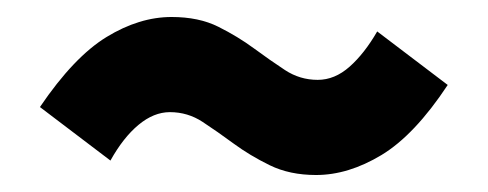

<svg xmlns="http://www.w3.org/2000/svg" viewBox="-20 -443 574 226"><path d="M352 -237Q321 -237 297.5 -248.5Q274 -260 255 -274Q236 -288 218.5 -299.5Q201 -311 180 -311Q161 -311 143 -296Q125 -281 110 -254L27 -317Q67 -376 105.5 -399.5Q144 -423 182 -423Q214 -423 237 -411.5Q260 -400 279 -386Q298 -372 315.5 -360.5Q333 -349 354 -349Q374 -349 391.5 -364.5Q409 -380 424 -406L507 -343Q468 -284 429 -260.5Q390 -237 352 -237Z"/></svg>

Font: Source Sans 3 ExtraLight ExtraBold
Style: Regular
Weight: 800
Version: Version 3.052;hotconv 1.1.0;makeotfexe 2.6.0